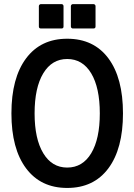

<svg xmlns="http://www.w3.org/2000/svg" viewBox="-20 -905 658 943"><path d="M310.1 18.1Q180.2 18.1 108.2 -78.1Q36.1 -174.3 36.1 -348.1Q36.1 -522 108.2 -618.4Q180.2 -714.8 310.1 -714.8Q440.4 -714.8 512.2 -618.7Q584 -522.5 584 -348.1Q584 -174.3 512.2 -78.1Q440.4 18.1 310.1 18.1ZM149.9 -348.1Q149.9 -223.1 192.4 -152.6Q234.9 -82 310.1 -82Q385.7 -82 428 -152.3Q470.2 -222.7 470.2 -348.1Q470.2 -474.1 428 -544.7Q385.7 -615.2 310.1 -615.2Q234.9 -615.2 192.4 -544.7Q149.9 -474.1 149.9 -348.1ZM328.1 -774.9V-875Q328.1 -878.9 331.1 -881.8Q334 -884.8 337.9 -884.8H439Q443.4 -884.8 446.3 -881.8Q449.2 -878.9 449.2 -875V-774.9Q449.2 -765.1 439 -765.1H337.9Q334 -765.1 331.1 -767.8Q328.1 -770.5 328.1 -774.9ZM170.9 -875Q170.9 -878.9 173.8 -881.8Q176.8 -884.8 181.2 -884.8H282.2Q286.6 -884.8 289.3 -881.8Q292 -878.9 292 -875V-774.9Q292 -765.1 282.2 -765.1H181.2Q170.9 -765.1 170.9 -774.9Z"/></svg>

Font: Fragment Mono SemBd
Style: Regular
Weight: 600
Designer: Wei Huang based on Nimbus Sans by URW Studio, based on Helvetica by Max Miedinger.
Foundry: Wei Huang
Version: Version 1.011